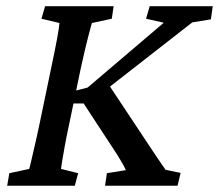

<svg xmlns="http://www.w3.org/2000/svg" viewBox="-20 -593 699 613"><path d="M315.4 0 321.3 -40 381.8 -49.8Q377 -60.5 370.6 -71.8Q364.3 -83 354.5 -98.6L247.1 -262.7H202.1L210.9 -300.8L259.8 -313.5L502.9 -520.5L446.3 -533.2L458 -573.2H659.2L653.3 -531.2L593.8 -521.5L318.4 -306.6L316.4 -338.9L457 -127Q470.7 -106.4 480.5 -91.8Q490.2 -77.1 497.1 -67.4Q503.9 -57.6 508.8 -50.8L556.6 -41L546.9 0ZM2.9 0 9.8 -40 73.2 -53.7Q76.2 -63.5 80.1 -81.1Q84 -98.6 90.8 -127.4Q97.7 -156.2 106.4 -198.2L142.6 -372.1Q156.2 -436.5 162.6 -471.2Q168.9 -505.9 169.9 -519.5L112.3 -533.2L124 -573.2H342.8L336.9 -533.2L273.4 -519.5Q269.5 -506.8 260.3 -470.7Q251 -434.6 237.3 -372.1L201.2 -198.2Q191.4 -153.3 186.5 -125Q181.6 -96.7 178.7 -80.1Q175.8 -63.5 174.8 -53.7L229.5 -40L218.8 0Z"/></svg>

Font: Crimson Pro Medium
Style: Italic
Weight: 500
Italic angle: -12°
Designer: Jacques Le Bailly
Foundry: Baron von Fonthausen
Version: Version 1.003